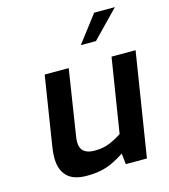

<svg xmlns="http://www.w3.org/2000/svg" viewBox="-115 -860 840 957"><g transform="rotate(-15 305.5 -382.0)"><path d="M215 6Q146 6 113.5 -27.5Q81 -61 81 -120Q81 -139 82.5 -153.5Q84 -168 86 -181L142 -536H266L213 -195Q212 -189 211.5 -183Q211 -177 211 -169Q211 -136 230 -120.5Q249 -105 285 -105Q327 -105 360 -118Q393 -131 426 -153L487 -536H611L526 0H417L411 -56Q382 -37 353.5 -23Q325 -9 292 -1.5Q259 6 215 6ZM354 -631 460 -770H567L432 -631Z"/></g></svg>

Font: Exo Thin SemiBold
Style: Italic
Weight: 600
Italic angle: -9°
Version: Version 2.000